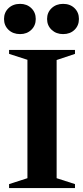

<svg xmlns="http://www.w3.org/2000/svg" viewBox="-36 -953 420 973"><path d="M10 -20 103 -50V-650L10 -680V-700H344V-680L251 -648.8V-50L344 -20V0H10ZM202.6 -856.8Q202.6 -890 225.7 -911.7Q248.8 -933.4 283.8 -933.4Q319.4 -933.4 341.7 -911.7Q364 -890 364 -856.8Q364 -823.6 341.7 -801.9Q319.4 -780.2 283.8 -780.2Q248.8 -780.2 225.7 -801.9Q202.6 -823.6 202.6 -856.8ZM-15.6 -856.8Q-15.6 -890 7.2 -911.7Q30 -933.4 66 -933.4Q100.2 -933.4 122.7 -911.7Q145.2 -890 145.2 -856.8Q145.2 -823.6 122.7 -801.9Q100.2 -780.2 66 -780.2Q30 -780.2 7.2 -801.9Q-15.6 -823.6 -15.6 -856.8Z"/></svg>

Font: Wittgenstein
Style: Regular
Weight: 400
Designer: Jörg Drees
Foundry: Jörg Drees
Version: Version 1.003;Glyphs 3.1.2 (3151)